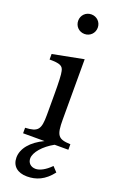

<svg xmlns="http://www.w3.org/2000/svg" viewBox="-193 -858 727 1144"><g transform="rotate(20 170.5 -285.5)"><path d="M228 -159V-540L32 -502V-467C98 -467 117 -458 123 -427C128 -409 130 -357 130 -280V-152C130 -58 115 -39 34 -35V0H170C91 37 46 92 46 149C46 202 82 234 143 234C201 234 253 213 300 152L271 121C236 157 201 174 176 174C144 174 125 153 125 126C125 87 170 35 234 0H321V-35C242 -38 228 -56 228 -159ZM113 -743C113 -708 140 -681 175 -681C210 -681 237 -708 237 -743C237 -778 210 -805 175 -805C140 -805 113 -778 113 -743Z"/></g></svg>

Font: Libre Baskerville
Style: Regular
Weight: 400
Designer: Pablo Impallari, Rodrigo Fuenzalida
Foundry: Pablo Impallari, Rodrigo Fuenzalida
Version: Version 1.051;Glyphs 3.2.3 (3260)